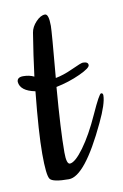

<svg xmlns="http://www.w3.org/2000/svg" viewBox="-92 -596 414 644"><g transform="rotate(-10 115.5 -274.0)"><path d="M224 -163Q145 5 90.5 5Q36 5 26.5 -8Q17 -21 17 -94Q17 -167 31 -305Q-19 -315 -22 -346Q-22 -362 -1 -362Q20 -362 36 -354Q45 -426 57 -500Q60 -519 76 -536Q92 -553 107 -553Q120 -553 120 -512Q120 -493 106 -337Q133 -342 165.5 -357Q198 -372 204 -372Q222 -372 222 -361Q223 -351 185 -333.5Q147 -316 103 -307Q91 -161 91 -86Q91 -46 103 -46Q121 -47 151 -88Q181 -129 210.5 -194.5Q240 -260 246.5 -260Q253 -260 253 -252Q253 -224 224 -163Z"/></g></svg>

Font: Cookie
Style: Regular
Weight: 400
Designer: Ania Kruk
Foundry: Ania Kruk
Version: Version 1.004